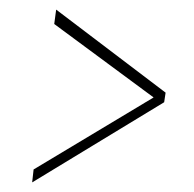

<svg xmlns="http://www.w3.org/2000/svg" viewBox="-20 -418 405 400"><path d="M300 -215 93 -368 97 -398 325 -225 322 -205 47 -38 50 -65Z"/></svg>

Font: Genos Thin
Style: Italic
Weight: 100
Italic angle: -8°
Designer: Robert E. Leuschke
Foundry: Robert E. Leuschke
Version: Version 1.010